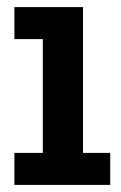

<svg xmlns="http://www.w3.org/2000/svg" viewBox="-20 -520 340 540"><path d="M20.5 0V-90H100.5V-410H20.5V-500H213.5V-90H290V0Z"/></svg>

Font: Trispace Condensed Medium
Style: Regular
Weight: 500
Width: 3
Designer: Tyler Finck
Foundry: Etcetera Type Company
Version: Version 1.210; ttfautohint (v1.8.3)